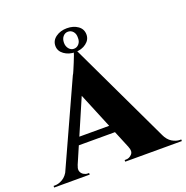

<svg xmlns="http://www.w3.org/2000/svg" viewBox="-180 -977 1079 1112"><g transform="rotate(-20 359.5 -421.0)"><path d="M353 -714 689 -6H479L279 -490ZM138 -73Q129 -53 134 -39Q139 -25 151.5 -17.5Q164 -10 176 -10H185V0H-34V-10Q-34 -10 -29.5 -10Q-25 -10 -25 -10Q-2 -10 22.5 -24.5Q47 -39 63 -73ZM353 -714 354 -575 107 -3H30L290 -574Q295 -581 302.5 -599.5Q310 -618 319.5 -640Q329 -662 336 -682Q343 -702 344 -714ZM446 -227V-181H157V-227ZM451 -73H657Q673 -39 697.5 -24.5Q722 -10 745 -10Q745 -10 749 -10Q753 -10 753 -10V0H404V-10H413Q433 -10 448.5 -26.5Q464 -43 451 -73ZM350 -842Q390 -842 417.5 -822.5Q445 -803 445 -769Q445 -737 417 -716Q389 -695 349 -695Q310 -695 281.5 -715.5Q253 -736 253 -768Q253 -801 281.5 -821.5Q310 -842 350 -842ZM349 -821Q331 -821 318.5 -806.5Q306 -792 306 -768Q306 -746 318.5 -731Q331 -716 349 -716Q368 -716 380.5 -731Q393 -746 392 -768Q393 -792 380.5 -806.5Q368 -821 349 -821Z"/></g></svg>

Font: Cinzel ExtraBold
Style: Regular
Weight: 800
Designer: Natanael Gama
Version: Version 2.000